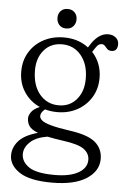

<svg xmlns="http://www.w3.org/2000/svg" viewBox="-55 -610 574 877"><g transform="rotate(5 231.5 -172.0)"><path d="M278.5 -16.5Q361.5 -5 395.5 24.2Q429.5 53.5 429.5 100Q429.5 156 374.2 191.5Q319 227 216.5 227Q114.5 227 67.2 195.5Q20 164 20 118.5Q20 82.5 46 52.8Q72 23 133.5 6Q103.5 -5.5 93 -21Q82.5 -36.5 82.5 -57.5Q82.5 -69 93 -84.8Q103.5 -100.5 131.5 -112.5Q86.5 -132.5 59.8 -173Q33 -213.5 33 -266.5Q33 -317.5 56.8 -356.2Q80.5 -395 121.8 -416.8Q163 -438.5 215 -438.5Q280 -438.5 327 -402.5L332 -410.5Q368.5 -470.5 414.5 -470.5Q435.5 -470.5 449.2 -459Q463 -447.5 463 -429.5Q463 -396 435.5 -396Q422.5 -396 415.8 -402.8Q409 -409.5 403.5 -416.2Q398 -423 389 -423Q376.5 -423 368 -412.8Q359.5 -402.5 348 -384Q369 -361.5 380.5 -332Q392 -302.5 392 -268.5Q392 -217.5 368.2 -178.8Q344.5 -140 304 -118Q263.5 -96 213 -96Q183.5 -96 156.5 -103.5Q137 -88 137 -72Q137 -60.5 149 -51Q161 -41.5 191.8 -33Q222.5 -24.5 278.5 -16.5ZM208.5 -406.5Q156.5 -406.5 125.5 -370Q94.5 -333.5 95 -276Q95.5 -208.5 129.2 -168Q163 -127.5 216.5 -127.5Q268 -127.5 299 -164.8Q330 -202 329.5 -260Q329.5 -325 296 -365.8Q262.5 -406.5 208.5 -406.5ZM73 108Q73 143.5 107.5 167.2Q142 191 226 191Q295.5 191 334.5 168.8Q373.5 146.5 373.5 109Q373.5 80.5 348.2 61Q323 41.5 251.5 32Q208.5 26 178.5 19.5Q126 28 99.5 53.2Q73 78.5 73 108ZM220 -480Q200 -480 188.2 -493Q176.5 -506 176.5 -525.5Q176.5 -544.5 188.2 -557Q200 -569.5 220 -569.5Q240 -569.5 252 -557Q264 -544.5 264 -525.5Q264 -506 252 -493Q240 -480 220 -480Z"/></g></svg>

Font: Fraunces 144pt S100 Light
Style: Regular
Weight: 300
Version: Version 1.000; ttfautohint (v1.8.3)